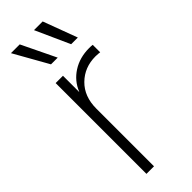

<svg xmlns="http://www.w3.org/2000/svg" viewBox="-244 -750 771 771"><g transform="rotate(-45 141.5 -364.0)"><path d="M64 0V-515.6H105.5V-424.3H106.4Q124 -468.3 164.3 -494.1Q204.6 -520 258.3 -520Q264.6 -520 268.8 -519.8Q272.9 -519.5 277.8 -519V-476.6Q273.9 -477.1 267.8 -477.8Q261.7 -478.5 252.9 -478.5Q190.4 -478.5 148.7 -437.5Q106.9 -396.5 106.9 -327.1V0ZM104 -582 22 -727.5H71.8L142.1 -582ZM218.3 -582 152.8 -727.5H202.1L256.3 -582Z"/></g></svg>

Font: Inter Display ExtraLight
Style: Regular
Weight: 200
Designer: Rasmus Andersson
Foundry: rsms
Version: Version 4.000;git-a52131595